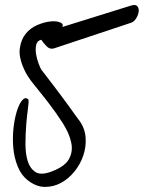

<svg xmlns="http://www.w3.org/2000/svg" viewBox="-20 -734 582 762"><path d="M92.8 -16.6Q64.5 -38.1 50.3 -73.2Q36.1 -108.4 32.7 -147.9Q29.3 -187.5 33.7 -226.6Q38.1 -265.6 47.4 -294.4Q56.6 -323.2 68.8 -336.9Q81.1 -350.6 92.8 -338.9Q94.7 -330.1 90.8 -302.2Q86.9 -274.4 84 -237.8Q81.1 -201.2 81.1 -162.6Q81.1 -124 89.8 -95.2Q98.6 -66.4 119.1 -52.2Q139.6 -38.1 177.7 -50.8Q234.4 -70.3 252.4 -100.6Q270.5 -130.9 262.7 -168Q254.9 -205.1 229 -245.6Q203.1 -286.1 172.9 -325.2Q142.6 -364.3 114.7 -398.4Q86.9 -432.6 76.2 -458Q53.7 -506.8 58.6 -542Q63.5 -577.1 82 -600.1Q100.6 -623 128.4 -634.8Q156.2 -646.5 180.2 -648.9Q204.1 -651.4 218.8 -645Q233.4 -638.7 227.5 -627L500 -711.9Q518.6 -717.8 525.4 -709Q532.2 -700.2 530.3 -687Q528.3 -673.8 520 -660.6Q511.7 -647.5 500 -643.6L194.3 -542Q177.7 -537.1 165 -550.3Q152.3 -563.5 143.6 -576.2Q127 -572.3 123.5 -555.7Q120.1 -539.1 123 -520Q126 -501 132.8 -482.9Q139.6 -464.8 143.6 -458Q149.4 -450.2 161.6 -434.6Q173.8 -418.9 189 -398.9Q204.1 -378.9 220.7 -356.9Q237.3 -335 252 -314.5Q266.6 -293.9 278.3 -277.8Q290 -261.7 295.9 -253.9Q317.4 -223.6 319.8 -187.5Q322.3 -151.4 310.5 -116.7Q298.8 -82 275.4 -53.2Q252 -24.4 222.2 -8.3Q192.4 7.8 158.7 7.8Q125 7.8 92.8 -16.6Z"/></svg>

Font: Over the Rainbow
Style: Regular
Weight: 400
Designer: Kimberly Geswein
Foundry: Kimberly Geswein
Version: Version 1.002 2010